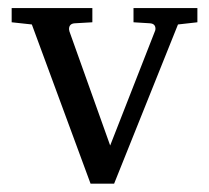

<svg xmlns="http://www.w3.org/2000/svg" viewBox="-20 -473 516 474"><path d="M467.3 -418 419.4 -412.6 261.7 -19.5H203.6L58.6 -412.6L8.8 -418V-453.1H208V-418L164.6 -415.5Q150.4 -414.6 150.4 -400.9Q150.4 -399.4 151.4 -395.5L252 -113.8L362.3 -395.5Q363.8 -398.4 363.8 -401.9Q363.8 -414.6 350.1 -415.5L309.6 -418V-453.1H467.3Z"/></svg>

Font: Annapurna SIL
Style: Regular
Weight: 400
Designer: Peter Martin, Annie Olsen
Foundry: SIL International
Version: Version 2.000